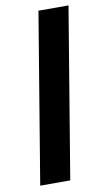

<svg xmlns="http://www.w3.org/2000/svg" viewBox="-84 -768 438 809"><g transform="rotate(-10 135.0 -363.5)"><path d="M269.9 -727.3 149.1 0H20.6L141.3 -727.3Z"/></g></svg>

Font: Inter UI Semi Bold
Style: Italic
Weight: 600
Italic angle: -9.39999°
Designer: Rasmus Andersson
Foundry: rsms
Version: 3.2;8d6f07862